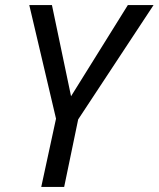

<svg xmlns="http://www.w3.org/2000/svg" viewBox="-20 -734 623 754"><path d="M142 0 200 -268 95 -714H184L259 -356L482 -714H583L287 -265L232 0Z"/></svg>

Font: Noto Sans Display
Style: Italic
Weight: 400
Italic angle: -12°
Designer: Monotype Design Team
Foundry: Monotype Imaging Inc.
Version: Version 2.003